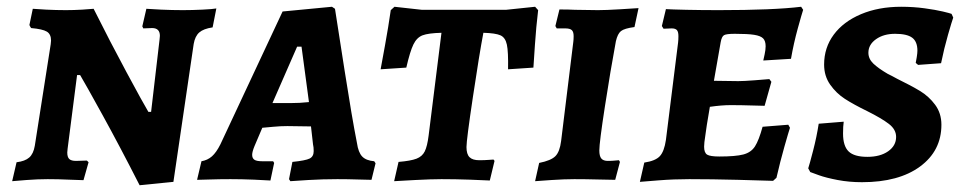

<svg xmlns="http://www.w3.org/2000/svg" viewBox="-20 -530 2846 568"><path d="M452 -413 453 -424Q453 -447 430 -447L404 -446L401 -452L413 -504Q425 -503 457 -501.5Q489 -500 521 -500Q548 -500 579 -501.5Q610 -503 620 -505L609 -449Q582 -445 569.5 -434Q557 -423 553 -400L493 8L393 18Q335 -96 283.5 -189.5Q232 -283 217 -308H208L180 -90L179 -79Q179 -65 185 -59.5Q191 -54 205 -54L237 -55L242 -50L227 3Q215 3 183.5 1.5Q152 0 121 0Q92 0 59 2.5Q26 5 16 6L29 -50Q54 -53 66.5 -64Q79 -75 83 -99L130 -399L131 -410Q131 -429 118.5 -436.5Q106 -444 72 -447Q68 -453 67 -456L77 -504Q86 -503 116.5 -501.5Q147 -500 175 -500Q198 -500 223.5 -501.5Q249 -503 257 -504Q306 -406 355 -315Q404 -224 419 -199H427Z M1087 -53 1091 -47 1079 2Q1068 2 1038.5 1Q1009 0 978 0Q935 0 893 2.5Q851 5 839 6L835 0L845 -51Q884 -55 896 -61Q908 -67 908 -83Q908 -95 906 -103L900 -156L830 -157Q810 -157 789 -155Q768 -153 756 -152L733 -98Q726 -81 726 -72Q726 -62 732.5 -57.5Q739 -53 755 -53H788L791 -48L780 4Q769 3 731.5 1.5Q694 0 662 0Q628 0 600 1Q572 2 563 2L576 -53Q594 -56 607 -67.5Q620 -79 632 -103L816 -496L962 -510L971 -504Q978 -459 999.5 -321Q1021 -183 1036 -107Q1040 -79 1051.5 -67Q1063 -55 1087 -53ZM838 -225Q867 -225 894 -228L872 -392H859L786 -225Z M1182 -330 1106 -325Q1109 -341 1119 -396Q1129 -451 1136 -500L1147 -510L1228 -501H1477L1563 -510L1572 -500Q1566 -450 1562.5 -397.5Q1559 -345 1558 -330L1483 -325Q1484 -377 1479.5 -398Q1475 -419 1460.5 -425.5Q1446 -432 1410 -433Q1398 -370 1379 -243Q1360 -116 1360 -95Q1360 -74 1369 -65Q1378 -56 1398 -56Q1414 -56 1425.5 -57Q1437 -58 1440 -58L1443 -54L1429 4Q1413 3 1369.5 1.5Q1326 0 1286 0Q1257 0 1209 2.5Q1161 5 1146 6L1159 -51Q1195 -54 1212 -60.5Q1229 -67 1236.5 -82Q1244 -97 1248 -129L1286 -433Q1247 -432 1230 -425.5Q1213 -419 1203 -398.5Q1193 -378 1182 -330Z M1753 -85Q1753 -68 1759 -61Q1765 -54 1778 -54Q1791 -54 1799.5 -55Q1808 -56 1811 -56L1814 -51L1800 2Q1786 2 1749.5 1Q1713 0 1679 0Q1650 0 1612.5 2.5Q1575 5 1563 6L1575 -48Q1610 -55 1623 -68Q1636 -81 1640 -113L1676 -406Q1677 -413 1677 -423Q1677 -436 1671.5 -441Q1666 -446 1652 -446H1627Q1625 -449 1623 -453L1635 -502Q1663 -502 1681 -501L1749 -500Q1772 -500 1813.5 -502.5Q1855 -505 1869 -506L1857 -450Q1827 -446 1817 -438Q1807 -430 1802 -408Q1786 -322 1769.5 -215Q1753 -108 1753 -85Z M2108 -67Q2156 -67 2179 -73Q2202 -79 2213.5 -97Q2225 -115 2236 -155L2312 -161L2317 -152Q2313 -140 2300.5 -96Q2288 -52 2277 -4L2267 5Q2243 4 2163.5 2Q2084 0 2019 0Q1973 0 1929 3.5Q1885 7 1873 8L1886 -49Q1919 -54 1932 -68Q1945 -82 1950 -116L1986 -404Q1987 -412 1987 -423Q1987 -436 1982.5 -441Q1978 -446 1967 -446L1943 -445L1938 -453L1950 -503Q1966 -502 2010.5 -501Q2055 -500 2106 -500Q2268 -500 2350 -510L2356 -501Q2352 -489 2340 -445.5Q2328 -402 2320 -356L2238 -351Q2239 -355 2242 -369Q2245 -383 2245 -393Q2245 -409 2237.5 -416.5Q2230 -424 2211 -427Q2192 -430 2154 -430Q2129 -430 2122 -426Q2115 -422 2112 -405L2092 -291L2164 -290Q2180 -290 2212.5 -292.5Q2245 -295 2256 -296L2262 -288L2242 -217Q2232 -217 2202.5 -218Q2173 -219 2141 -219Q2115 -219 2080 -214L2071 -160Q2070 -150 2066.5 -128.5Q2063 -107 2063 -96Q2063 -78 2072 -72.5Q2081 -67 2108 -67Z M2377 -21 2371 -32Q2375 -44 2385.5 -84.5Q2396 -125 2402 -164L2476 -170Q2474 -157 2474 -135Q2474 -98 2490.5 -82Q2507 -66 2546 -66Q2584 -66 2607.5 -82.5Q2631 -99 2631 -125Q2631 -147 2609.5 -163.5Q2588 -180 2546 -201Q2505 -221 2479.5 -237.5Q2454 -254 2436 -279.5Q2418 -305 2418 -339Q2418 -389 2446.5 -427.5Q2475 -466 2527 -488Q2579 -510 2646 -510Q2682 -510 2715 -505.5Q2748 -501 2769 -496Q2790 -491 2795 -489L2800 -478Q2796 -467 2784.5 -427Q2773 -387 2764 -343L2696 -338L2689 -344Q2690 -348 2692 -360.5Q2694 -373 2694 -380Q2694 -407 2678.5 -418.5Q2663 -430 2628 -430Q2594 -430 2571.5 -414Q2549 -398 2549 -374Q2549 -356 2563.5 -342Q2578 -328 2607 -311Q2616 -307 2634 -297Q2675 -277 2701.5 -261Q2728 -245 2746.5 -220Q2765 -195 2765 -161Q2765 -84 2702 -37.5Q2639 9 2530 9Q2492 9 2458 2.5Q2424 -4 2403 -11.5Q2382 -19 2377 -21Z"/></svg>

Font: Alegreya SC
Style: Bold Italic
Weight: 700
Italic angle: -7°
Designer: Juan Pablo del Peral
Foundry: Huerta Tipografica
Version: Version 2.007; ttfautohint (v1.6)